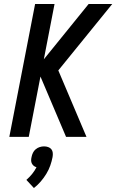

<svg xmlns="http://www.w3.org/2000/svg" viewBox="-20 -690 590 968"><path d="M313 0 184 -304 125 0H27L157 -670H255L201 -391L427 -670H546L274 -335L416 0ZM151 258 113 217Q129 203 142 187Q155 171 164 153Q156 151 150 146Q144 141 140.5 134Q137 127 137 118.5Q137 110 139 102Q141 91 146 80.5Q151 70 160 62.5Q169 55 180 51.5Q191 48 202 48Q213 48 223 51.5Q233 55 239 62.5Q245 70 246 80.5Q247 91 245 102Q241 123 233.5 144.5Q226 166 213.5 186.5Q201 207 185.5 225Q170 243 151 258Z"/></svg>

Font: Lode Dark Term
Style: Bold Italic
Weight: 700
Italic angle: -11°
Monospace: yes
Designer: Belleve Invis
Foundry: Belleve Invis
Version: Version 29.2.0